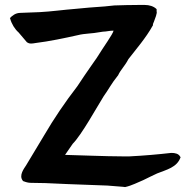

<svg xmlns="http://www.w3.org/2000/svg" viewBox="-20 -757 773 776"><path d="M20 -684 21 -682C27 -660 40 -639 55 -626L89 -586C94 -583 98 -581 106 -581C110 -581 118 -582 123 -583C180 -590 241 -603 295 -615C322 -622 353 -621 383 -627L396 -629C409 -629 428 -634 439 -633C435 -617 400 -570 371 -523L350 -493C330 -464 311 -437 293 -409C242 -343 197 -276 159 -211C153 -201 85 -88 85 -88C78 -77 55 -48 72 -27L73 -25H74C84 -21 94 -18 105 -18L163 -17L253 -13L414 -7L477 -2L485 -1H486C513 -7 537 -20 559 -29C578 -39 597 -47 615 -56C652 -71 696 -80 710 -122L708 -124C702 -136 687 -139 673 -139H672C619 -133 564 -128 504 -125H473C409 -125 291 -130 243 -131C250 -142 260 -155 274 -176C310 -212 372 -325 399 -368C416 -391 432 -422 456 -451L457 -452C468 -476 484 -489 499 -518C529 -557 570 -604 597 -653L598 -654V-656C598 -661 600 -664 602 -669C618 -709 613 -710 613 -710V-720C601 -732 583 -737 565 -737H541C507 -737 475 -736 442 -735L403 -731C354 -728 326 -725 283 -721C242 -718 184 -710 141 -708L63 -705C42 -705 29 -693 20 -684Z"/></svg>

Font: Vapor
Style: Sbd
Weight: 600
Foundry: Cannot Into Space Fonts
Version: Version 0.179